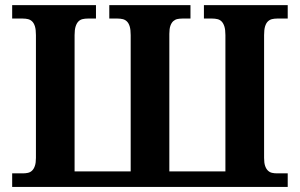

<svg xmlns="http://www.w3.org/2000/svg" viewBox="-20 -734 1178 754"><path d="M27.8 0V-53.2H69.8Q80.1 -53.2 89.4 -55.2Q98.6 -57.1 105.7 -63.7Q112.8 -70.3 116.9 -82.3Q121.1 -94.2 121.1 -113.8V-596.2Q121.1 -617.7 117.2 -630.4Q113.3 -643.1 106.2 -649.9Q99.1 -656.7 89.8 -658.9Q80.6 -661.1 69.8 -661.1H27.8V-713.9H356.9V-661.1H324.2Q313.5 -661.1 304.2 -658.9Q294.9 -656.7 288.1 -649.9Q281.2 -643.1 277.1 -630.4Q272.9 -617.7 272.9 -596.2V-61H493.2V-596.2Q493.2 -617.7 489.3 -630.4Q485.4 -643.1 478.3 -649.9Q471.2 -656.7 461.9 -658.9Q452.6 -661.1 441.9 -661.1H409.2V-713.9H728V-661.1H695.8Q685.5 -661.1 676.5 -659.2Q667.5 -657.2 660.4 -650.9Q653.3 -644.5 649.2 -632.8Q645 -621.1 645 -601.1V-61H865.2V-596.2Q865.2 -617.7 861.1 -630.4Q856.9 -643.1 850.1 -649.9Q843.3 -656.7 833.7 -658.9Q824.2 -661.1 814 -661.1H780.8V-713.9H1109.9V-661.1H1067.9Q1057.6 -661.1 1048.3 -658.9Q1039.1 -656.7 1032 -649.9Q1024.9 -643.1 1021 -630.4Q1017.1 -617.7 1017.1 -596.2V-113.8Q1017.1 -94.2 1021.2 -82.3Q1025.4 -70.3 1032.5 -63.7Q1039.6 -57.1 1048.6 -55.2Q1057.6 -53.2 1067.9 -53.2H1109.9V0Z"/></svg>

Font: Droids
Style: b
Weight: 700
Foundry: Ascender Corporation
Version: Version 1.00 build 113